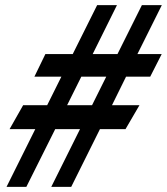

<svg xmlns="http://www.w3.org/2000/svg" viewBox="-20 -720 653 751"><path d="M5.5 11 118 -215H17.5L70.5 -308.5H164.5L220 -420H114.5L157.5 -508.5H264.5L360 -700H437.5L342.5 -508.5H439.5L535 -700H613L517.5 -508.5H612.5L567.5 -420H473L418 -308.5H525.5L471 -215H371L258.5 11H180.5L293 -215H196L83 11ZM242.5 -308.5H340L395.5 -420H298Z"/></svg>

Font: Cabin Condensed Medium
Style: Italic
Weight: 500
Width: 3
Italic angle: -10°
Designer: Pablo Impallari
Foundry: Pablo Impallari. http://www.impallari.com Igino Marini. http://www.ikern.com
Version: Version 3.001; ttfautohint (v1.8.3)